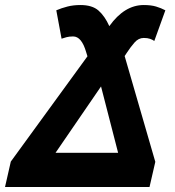

<svg xmlns="http://www.w3.org/2000/svg" viewBox="-45 -744 697 764"><path d="M-25 0H550L573 -100L451 -521L461 -536Q474 -556 490 -574.5Q506 -593 527 -593Q542 -593 552 -589.5Q562 -586 569 -581L613 -703Q596 -712 576 -718Q556 -724 527 -724Q450 -724 390 -640Q372 -680 347 -702Q322 -724 275 -724Q247 -724 223.5 -718Q200 -712 179 -703L200 -590Q208 -593 219.5 -596Q231 -599 246 -599Q280 -599 298 -536L303 -520L-2 -101ZM176 -136 357 -400 425 -136Z"/></svg>

Font: Noto Sans Display Extra
Style: Italic
Weight: 800
Italic angle: -12°
Designer: Monotype Design Team
Foundry: Monotype Imaging Inc.
Version: Version 1.900